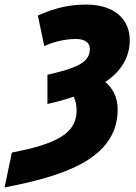

<svg xmlns="http://www.w3.org/2000/svg" viewBox="-90 -582 598 842"><path d="M-70 240C177 192 426 120 426 -102C426 -159 402 -196 372 -223C439 -267 479 -329 479 -406C479 -499 410 -562 288 -562C210 -562 146 -545 76 -514L104 -380C144 -398 193 -411 243 -411C280 -411 304 -397 304 -367C304 -309 249 -284 118 -254V-126C158 -135 196 -145 233 -158C240 -143 246 -124 246 -98C246 3 159 49 -38 87Z"/></svg>

Font: Noto Sans UI SemiCondensed Black
Style: Italic
Weight: 900
Width: 4
Italic angle: -372°
Designer: Monotype Design Team
Foundry: Monotype Imaging Inc.
Version: Version 1.901